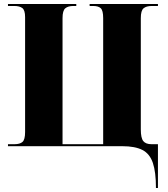

<svg xmlns="http://www.w3.org/2000/svg" viewBox="-20 -734 841 964"><path d="M763 210Q763 130 747.5 84Q732 38 695 19Q658 0 594 0H20V-10H53Q80 -10 93 -21.5Q106 -33 106 -71V-648Q106 -683 92 -693.5Q78 -704 52 -704H20V-714H363V-704H348Q322 -704 308 -692.5Q294 -681 294 -643V-10H498V-643Q498 -681 486 -692.5Q474 -704 448 -704H430V-714H773V-704H742Q715 -704 701 -692.5Q687 -681 687 -643V-84Q687 -41 699.5 -25.5Q712 -10 741 -10H773V210Z"/></svg>

Font: Noto Serif Display SemiCondensed Black
Style: Regular
Weight: 900
Width: 4
Designer: Monotype Design Team
Foundry: Monotype Imaging Inc.
Version: Version 2.009